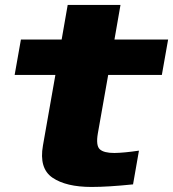

<svg xmlns="http://www.w3.org/2000/svg" viewBox="-20 -751 703 780"><path d="M352 8.5Q248.5 8.5 193.2 -29.2Q138 -67 154.5 -160L205 -446.5H39.5L65 -590.5H230.5L255 -731H469.5L445 -590.5H663L637.5 -446.5H419.5L377.5 -209Q369 -159.5 385.5 -144.5Q402 -129.5 444.5 -129.5Q483 -130 544.5 -139L520.5 -2Q419 8.5 352 8.5Z"/></svg>

Font: Anybody ExtraExpanded ExtraBold
Style: Italic
Weight: 800
Width: 8
Italic angle: -10°
Designer: Tyler Finck
Foundry: Etcetera Type Company
Version: Version 1.010; ttfautohint (v1.8.3) -l 8 -r 50 -G 200 -x 14 